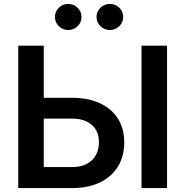

<svg xmlns="http://www.w3.org/2000/svg" viewBox="-20 -961 947 981"><path d="M203.6 -461.4H347.7Q429.7 -461.4 489.7 -433.8Q549.8 -406.2 582.3 -355.2Q614.7 -304.2 614.7 -234.4Q614.7 -162.1 582.3 -109.6Q549.8 -57.1 490 -28.6Q430.2 0 347.7 0H73.2V-727.5H203.6ZM203.6 -355V-107.4H347.7Q412.1 -107.4 448.7 -141.6Q485.4 -175.8 485.4 -235.4Q485.4 -291.5 448.7 -323.2Q412.1 -355 347.7 -355ZM833.5 -727.5V0H703.1V-727.5ZM328.6 -807.6Q300.3 -807.6 280.5 -827.1Q260.7 -846.7 260.7 -874.5Q260.7 -901.9 280.5 -921.4Q300.3 -940.9 328.6 -940.9Q356.4 -940.9 376.5 -921.4Q396.5 -901.9 396.5 -874.5Q396.5 -846.7 376.5 -827.1Q356.4 -807.6 328.6 -807.6ZM541.5 -807.6Q513.2 -807.6 493.2 -827.1Q473.1 -846.7 473.1 -874.5Q473.1 -901.9 493.2 -921.4Q513.2 -940.9 541.5 -940.9Q569.3 -940.9 589.4 -921.4Q609.4 -901.9 609.4 -874.5Q609.4 -846.7 589.4 -827.1Q569.3 -807.6 541.5 -807.6Z"/></svg>

Font: Inter-SemiBold
Style: Regular
Weight: 600
Designer: Rasmus Andersson
Foundry: rsms
Version: Version 4.000;git-a52131595